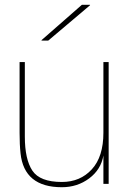

<svg xmlns="http://www.w3.org/2000/svg" viewBox="-20 -770 546 804"><path d="M239 14Q81 14 66 -128Q62 -164 62 -214V-510H84V-198Q84 -103 115.5 -55.5Q147 -8 239 -8Q316 -8 364.5 -61Q413 -114 413 -214V-510H435V0H413V-119Q403 -60 353.5 -23Q304 14 239 14ZM154 -600V-602L323 -750H357V-748L182 -600Z"/></svg>

Font: Nacelle Thin
Style: Regular
Weight: 100
Designer: Sora Sagano
Foundry: Sora Sagano
Version: Version 1.000;FEAKit 1.0